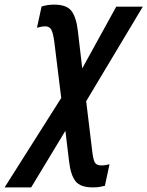

<svg xmlns="http://www.w3.org/2000/svg" viewBox="-107 -571 638 831"><path d="M-87 240 158 -147 128 -390Q123 -428 115 -442.5Q107 -457 89 -457Q80 -457 70.5 -455Q61 -453 53 -451L73 -543Q99 -551 127 -551Q181 -551 202 -524Q223 -497 230 -437L249 -275L396 -542H511L266 -133L292 82Q296 118 303 131.5Q310 145 332 145Q341 145 349.5 143.5Q358 142 367 140L347 233Q334 236 324 238Q314 240 294 240Q241 240 220 213.5Q199 187 192 128L176 -5L28 240Z"/></svg>

Font: Noto Sans ExtraCondensed SemiBold
Style: Italic
Weight: 600
Width: 2
Italic angle: -12°
Designer: Monotype Design Team
Foundry: Monotype Imaging Inc.
Version: Version 2.013; ttfautohint (v1.8.4.7-5d5b)